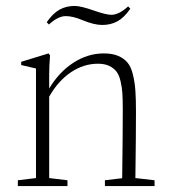

<svg xmlns="http://www.w3.org/2000/svg" viewBox="-20 -626 571 646"><path d="M324.2 -542Q296.4 -542 257.8 -558.1Q225.1 -571.8 201.2 -571.8Q175.3 -571.8 144.5 -543.5L137.2 -551.3Q158.2 -581.5 180.7 -593.8Q203.1 -606 231.4 -606Q252 -606 297.9 -589.8Q337.4 -576.2 354.5 -576.2Q380.4 -576.2 411.1 -604.5L418.5 -596.7Q397.5 -566.4 375 -554.2Q352.5 -542 324.2 -542ZM40 0V-19.5L101.1 -26.9V-395.5L51.3 -407.2V-418L143.1 -446.3L148.4 -439.9Q145.5 -402.8 145.5 -377.9V-328.1Q178.7 -383.8 227.1 -415Q275.4 -446.3 329.1 -446.3Q357.9 -446.3 377.4 -438Q397 -429.7 408.9 -415.5Q420.9 -401.4 427.2 -375.2Q433.6 -349.1 435.5 -321.3Q437.5 -293.5 437.5 -250Q437.5 -171.4 435.5 -26.9L500 -19.5V0H333V-19.5L391.1 -26.4Q393.1 -177.7 393.1 -258.8Q393.1 -290.5 391.8 -311Q390.6 -331.5 385.7 -352.5Q380.9 -373.5 371.8 -385.3Q362.8 -397 347.4 -404.3Q332 -411.6 309.6 -411.6Q261.2 -411.6 218.3 -382.6Q175.3 -353.5 145.5 -300.8V-26.9L207 -19.5V0Z"/></svg>

Font: Elstob ExtraLight
Style: Regular
Weight: 200
Designer: Peter S. Baker
Version: Version 1.015